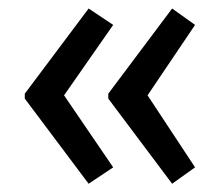

<svg xmlns="http://www.w3.org/2000/svg" viewBox="-20 -493 528 458"><path d="M39.1 -269.5 191.4 -472.7 250 -433.6 132.8 -265.6 250 -93.8 191.4 -54.7 39.1 -257.8ZM238.3 -269.5 390.6 -472.7 445.3 -433.6 332 -265.6 445.3 -93.8 390.6 -54.7 238.3 -257.8Z"/></svg>

Font: Droid Sans Fallback
Style: Regular
Weight: 400
Designer: Steve Matteson
Foundry: Ascender Corporation
Version: 3.00 (Khmer version)